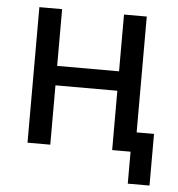

<svg xmlns="http://www.w3.org/2000/svg" viewBox="-49 -576 693 748"><g transform="rotate(5 297.5 -202.5)"><path d="M75 0H164V-232H406V0H478V125H563V-77H495V-530H406V-308H164V-530H75Z"/></g></svg>

Font: Golos UI VF
Style: Regular
Weight: 400
Designer: A.Korolkova, Vitaly Kuzmin
Foundry: ParaType Ltd
Version: Version 2.000